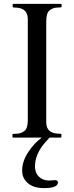

<svg xmlns="http://www.w3.org/2000/svg" viewBox="-20 -708 381 988"><path d="M123 -610Q123 -669 56 -669Q45 -669 45 -673V-685Q45 -688 49 -688H293Q297 -688 297 -685V-673Q297 -669 275.5 -669Q254 -669 236 -655.5Q218 -642 218 -599V-78Q218 -20 286 -20Q296 -20 296 -16V-4Q296 0 292 0H48Q44 0 44 -4V-16Q44 -20 65.5 -20Q87 -20 105 -33.5Q123 -47 123 -89ZM263 219Q278 219 278 231Q278 260 206 260Q134 260 105 213Q94 195 94 169Q94 123 124.5 76Q155 29 195 0H235Q234 0 214 23Q160 84 160 149Q160 182 180.5 201.5Q201 221 233 221Z"/></svg>

Font: Cardo
Style: Regular
Weight: 400
Designer: David J. Perry
Foundry: David J. Perry
Version: Version 1.0451